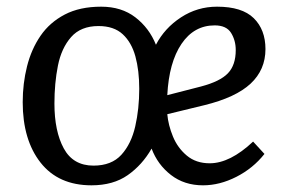

<svg xmlns="http://www.w3.org/2000/svg" viewBox="-20 -541 860 575"><path d="M630 -521Q705 -521 740 -486.5Q775 -452 775 -394Q775 -332 730.5 -290.5Q686 -249 592 -226L481 -199Q484 -166 498 -132Q512 -98 539.5 -75Q567 -52 608 -52Q669 -52 738 -117L772 -80Q738 -37 688 -11.5Q638 14 588 14Q532 14 492 -17Q452 -48 434 -96Q406 -47 362.5 -16.5Q319 14 254 14Q155 14 101.5 -54Q48 -122 48 -235Q48 -291 61 -342.5Q74 -394 101.5 -434Q129 -474 174 -497.5Q219 -521 283 -521Q344 -521 385.5 -489Q427 -457 447 -407Q473 -457 522 -489Q571 -521 630 -521ZM686 -391Q686 -420 672 -442.5Q658 -465 623 -465Q561 -465 523.5 -409.5Q486 -354 481 -256L582 -282Q639 -297 662.5 -321.5Q686 -346 686 -391ZM260 -45Q314 -45 343.5 -77.5Q373 -110 385 -162.5Q397 -215 397 -275Q397 -330 385.5 -372Q374 -414 347.5 -438.5Q321 -463 275 -463Q222 -463 193 -430Q164 -397 153.5 -344.5Q143 -292 143 -231Q143 -148 171 -96.5Q199 -45 260 -45Z"/></svg>

Font: Literata 12pt
Style: Italic
Weight: 400
Italic angle: -2°
Designer: Latin by Veronika Burian and Jose Scaglione. Greek by Irene Vlachou. Cyrillic by Vera Evstafieva
Foundry: TypeTogether
Version: Version 3.002